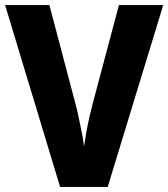

<svg xmlns="http://www.w3.org/2000/svg" viewBox="-20 -734 661 754"><path d="M621 -714 403 0H216L0 -714H174L277 -324Q282 -306 288.5 -275Q295 -244 301.5 -212Q308 -180 310 -159Q313 -180 318.5 -211.5Q324 -243 331 -274Q338 -305 343 -323L447 -714Z"/></svg>

Font: Noto Sans Ethiopic SemiCondensed ExtraBold
Style: Regular
Weight: 800
Width: 4
Designer: Monotype Design Team
Foundry: Monotype Imaging Inc.
Version: Version 2.102; ttfautohint (v1.8.4.7-5d5b)